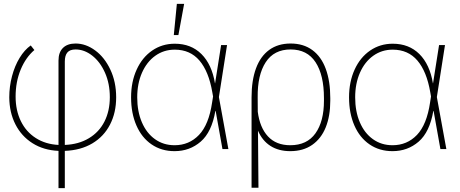

<svg xmlns="http://www.w3.org/2000/svg" viewBox="-20 -760 2345 979"><path d="M365.2 -538.1Q417.5 -538.1 465.3 -502.9Q513.2 -467.8 542.7 -405Q572.3 -342.3 572.3 -263.7Q572.3 -185.5 541 -124.8Q509.8 -64 450.7 -28.8Q391.6 6.3 310.5 9.3V199.2H278.3V9.3Q202.1 5.9 145.8 -29.8Q89.4 -65.4 58.6 -126Q27.8 -186.5 27.3 -263.7Q27.3 -319.3 41.3 -371.8Q55.2 -424.3 80.1 -465.1Q105 -505.9 136.7 -528.3L155.3 -504.9Q111.3 -467.3 85.4 -405Q59.6 -342.8 59.6 -267.6Q59.6 -197.3 86.2 -142.6Q112.8 -87.9 162.4 -56.2Q211.9 -24.4 278.3 -21V-451.2Q278.3 -493.2 301 -515.6Q323.7 -538.1 365.2 -538.1ZM540 -264.6Q540 -333.5 515.4 -389.2Q490.7 -444.8 450.4 -476.3Q410.2 -507.8 365.2 -507.8Q336.4 -507.8 323.5 -492.4Q310.5 -477.1 310.5 -446.3V-21Q381.3 -23.9 433.3 -55.2Q485.4 -86.4 512.7 -140.4Q540 -194.3 540 -264.6Z M648.4 -263.7Q648.4 -342.8 676.8 -405Q705.1 -467.3 755.9 -502.2Q806.6 -537.1 871.1 -537.1Q954.1 -537.1 1007.1 -484.4Q1060.1 -431.6 1076.2 -335H1076.7L1107.4 -530.3H1137.7L1096.2 -265.1L1144.5 0H1114.3L1079.6 -194.3H1078.1Q1059.6 -86.4 1003.4 -37.8Q947.3 10.7 870.1 10.7Q803.2 10.7 752.9 -23.7Q702.6 -58.1 675.5 -120.4Q648.4 -182.6 648.4 -263.7ZM870.1 -19.5Q944.3 -19.5 994.6 -72Q1044.9 -124.5 1061.5 -237.3L1066.4 -268.1L1062.5 -290Q1044.4 -395.5 997.1 -451.2Q949.7 -506.8 871.1 -506.8Q815.4 -506.8 772 -475.8Q728.5 -444.8 704.1 -389.4Q679.7 -334 679.7 -263.7Q679.7 -191.9 703.4 -136.5Q727.1 -81.1 770.3 -50.3Q813.5 -19.5 870.1 -19.5ZM881.8 -740.2H918.9L889.6 -581.1H866.2Z M1461.9 -538.1Q1527.3 -538.1 1572.8 -504.6Q1618.2 -471.2 1641.1 -408.7Q1664.1 -346.2 1664.1 -259.8V-246.1Q1664.1 -168.5 1640.9 -110.8Q1617.7 -53.2 1571.8 -21.2Q1525.9 10.7 1460 10.7Q1400.9 10.7 1359.1 -15.9Q1317.4 -42.5 1295.4 -93.8L1297.9 197.3H1262.7V-263.7Q1262.7 -350.1 1285.4 -411.6Q1308.1 -473.1 1352.8 -505.6Q1397.5 -538.1 1461.9 -538.1ZM1294.4 -189.9Q1304.7 -109.4 1346.4 -64.5Q1388.2 -19.5 1460 -19.5Q1545.4 -19.5 1588.6 -80.3Q1631.8 -141.1 1631.8 -246.1V-259.8Q1631.8 -377.4 1589.1 -442.6Q1546.4 -507.8 1461.9 -507.8Q1377.4 -507.8 1335 -442.9Q1292.5 -377.9 1293.9 -263.7Z M1759.8 -263.7Q1759.8 -342.8 1788.1 -405Q1816.4 -467.3 1867.2 -502.2Q1918 -537.1 1982.4 -537.1Q2065.4 -537.1 2118.4 -484.4Q2171.4 -431.6 2187.5 -335H2188L2218.8 -530.3H2249L2207.5 -265.1L2255.9 0H2225.6L2190.9 -194.3H2189.5Q2170.9 -86.4 2114.7 -37.8Q2058.6 10.7 1981.4 10.7Q1914.6 10.7 1864.3 -23.7Q1814 -58.1 1786.9 -120.4Q1759.8 -182.6 1759.8 -263.7ZM1981.4 -19.5Q2055.7 -19.5 2106 -72Q2156.2 -124.5 2172.9 -237.3L2177.7 -268.1L2173.8 -290Q2155.8 -395.5 2108.4 -451.2Q2061 -506.8 1982.4 -506.8Q1926.8 -506.8 1883.3 -475.8Q1839.8 -444.8 1815.4 -389.4Q1791 -334 1791 -263.7Q1791 -191.9 1814.7 -136.5Q1838.4 -81.1 1881.6 -50.3Q1924.8 -19.5 1981.4 -19.5Z"/></svg>

Font: Pretendard Thin
Style: Regular
Weight: 100
Designer: Base glyphs from Inter by Rasmus Andersson; Hangeul glyphs from Noto Sans CJK(Source Han Sans) by Jang Soo-young and Kan
Foundry: Kil Hyung-jin
Version: Version 1.309